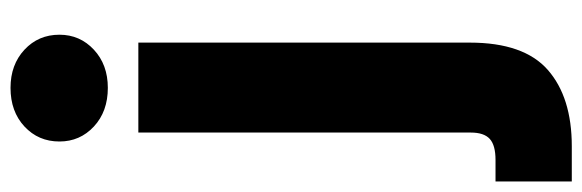

<svg xmlns="http://www.w3.org/2000/svg" viewBox="-422 -450 1107 365"><g transform="rotate(-90 131.5 -267.5)"><path d="M45 -708Q45 -748 73.5 -774.5Q102 -801 147 -801Q191 -801 219.5 -774.5Q248 -748 248 -708Q248 -669 219.5 -642.5Q191 -616 147 -616Q102 -616 73.5 -642.5Q45 -669 45 -708ZM233 72Q233 175 181 220.5Q129 266 36 266H-31V121H10Q38 121 50 110Q62 99 62 74V-558H233Z"/></g></svg>

Font: IBM-Poppins
Style: Poppins-Bold
Weight: 700
Designer: Mike Abbink, Paul van der Laan, Pieter van Rosmalen, Ben Mitchell, Mark Frömberg
Foundry: Bold Monday
Version: Version 1.1